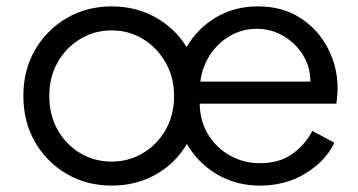

<svg xmlns="http://www.w3.org/2000/svg" viewBox="-20 -568 1118 600"><path d="M329 12Q251 12 188.5 -24.5Q126 -61 89.5 -124Q53 -187 53 -269Q53 -349 89.5 -412Q126 -475 188.5 -511.5Q251 -548 329 -548Q405 -548 466.5 -513.5Q528 -479 563 -421Q597 -479 654.5 -513.5Q712 -548 786 -548Q863 -548 918.5 -512Q974 -476 1004.5 -417.5Q1035 -359 1035 -292Q1035 -283 1034 -270Q1033 -257 1031 -244H604Q605 -188 631.5 -146Q658 -104 700.5 -81Q743 -58 792 -58Q853 -58 893.5 -87Q934 -116 956 -159L1025 -122Q998 -65 935.5 -26.5Q873 12 792 12Q718 12 658.5 -23Q599 -58 564 -118Q528 -57 466.5 -22.5Q405 12 329 12ZM606 -313H950Q950 -359 926.5 -396.5Q903 -434 865 -456Q827 -478 782 -478Q738 -478 700 -456.5Q662 -435 637 -397.5Q612 -360 606 -313ZM329 -63Q383 -63 427.5 -90Q472 -117 498 -163Q524 -209 524 -268Q524 -326 497.5 -372.5Q471 -419 427 -446Q383 -473 329 -473Q275 -473 230.5 -446Q186 -419 160 -373Q134 -327 134 -268Q134 -209 160 -162.5Q186 -116 230.5 -89.5Q275 -63 329 -63Z"/></svg>

Font: Plus Jakarta Text Light
Style: Regular
Weight: 300
Designer: Gumpita Rahayu
Foundry: Tokotype Studio
Version: Version 1.000